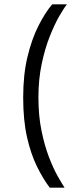

<svg xmlns="http://www.w3.org/2000/svg" viewBox="-20 -732 380 882"><path d="M208.5 130Q178 90 150 33.2Q122 -23.5 104.2 -101.5Q86.5 -179.5 86.5 -284Q86.5 -388.5 106 -470Q125.5 -551.5 155.8 -611.8Q186 -672 219.5 -712H287.5Q274 -695.5 252.2 -657.8Q230.5 -620 208.5 -564.5Q186.5 -509 171.5 -438.2Q156.5 -367.5 156.5 -284Q156.5 -199.5 170.8 -130.8Q185 -62 205.2 -9.5Q225.5 43 245.5 78.2Q265.5 113.5 276.5 130Z"/></svg>

Font: Overpass Light
Style: Regular
Weight: 300
Designer: Delve Withrington, Dave Bailey, Thomas Jockin
Foundry: Delve Fonts LLC
Version: Version 4.000; ttfautohint (v1.8.3)